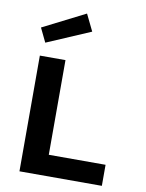

<svg xmlns="http://www.w3.org/2000/svg" viewBox="-99 -1000 813 1070"><g transform="rotate(10 307.0 -465.5)"><path d="M65.9 -810.1 305.2 -931.2 351.1 -836.9 104 -731ZM86.9 -654.8H231.9V-119.1H553.2V0H86.9Z"/></g></svg>

Font: IntelOne Mono Bold
Style: Regular
Weight: 700
Designer: Fred Shallcrass
Foundry: Frere-Jones Type LLC
Version: Version 1.200;hotconv 1.1.0;makeotfexe 2.6.0;FJTRelease1.2